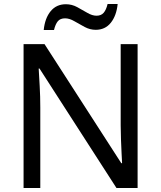

<svg xmlns="http://www.w3.org/2000/svg" viewBox="-20 -933 800 953"><path d="M663 0H558L176 -593H172Q174 -558 177 -506Q180 -454 180 -399V0H97V-714H201L582 -123H586Q585 -139 583.5 -171Q582 -203 580.5 -241Q579 -279 579 -311V-714H663ZM197 -784Q203 -843 231.5 -877.5Q260 -912 307 -912Q337 -912 363.5 -897.5Q390 -883 414 -869Q438 -855 459 -855Q482 -855 494.5 -869.5Q507 -884 514 -913H564Q558 -855 530 -820Q502 -785 455 -785Q427 -785 400.5 -799Q374 -813 349.5 -827.5Q325 -842 303 -842Q279 -842 267 -827.5Q255 -813 248 -784Z"/></svg>

Font: Noto Sans Marchen
Style: Regular
Weight: 400
Designer: Monotype Design Team
Foundry: Monotype Imaging Inc.
Version: Version 2.003; ttfautohint (v1.8.4.7-5d5b)